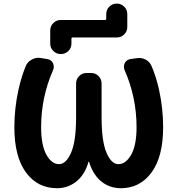

<svg xmlns="http://www.w3.org/2000/svg" viewBox="-20 -1085 968 1051"><path d="M676.8 -937.5Q676.8 -913.1 659.7 -896.5Q642.6 -879.9 619.1 -879.9H377.9Q371.1 -879.9 371.1 -872.1V-846.7Q371.1 -822.3 354 -805.7Q336.9 -789.1 313.5 -789.1H312.5Q289.1 -789.1 272 -805.7Q254.9 -822.3 254.9 -846.7V-918Q254.9 -942.4 272 -959Q289.1 -975.6 312.5 -975.6H554.7Q561.5 -975.6 561.5 -983.4V-1007.8Q561.5 -1032.2 578.6 -1048.8Q595.7 -1065.4 619.1 -1065.4Q642.6 -1065.4 659.7 -1048.8Q676.8 -1032.2 676.8 -1007.8ZM467.8 -198.2Q466.8 -200.2 465.3 -200.2Q463.9 -200.2 463.9 -198.2Q447.3 -136.7 406.2 -98.6Q357.4 -54.7 292 -54.7Q185.5 -54.7 122.1 -141.1Q58.6 -227.5 58.6 -388.7Q58.6 -491.2 81.1 -593.8Q96.7 -664.1 121.1 -723.6Q130.9 -747.1 154.3 -758.8Q170.9 -768.6 190.4 -768.6Q196.3 -768.6 203.1 -767.6L238.3 -761.7Q259.8 -758.8 269.5 -740.2Q274.4 -729.5 274.4 -719.7Q274.4 -710 270.5 -701.2Q205.1 -552.7 205.1 -388.7Q205.1 -290 233.9 -238.3Q262.7 -186.5 302.7 -186.5Q341.8 -186.5 369.1 -249Q396.5 -311.5 396.5 -443.4V-627.9Q396.5 -651.4 413.1 -668.5Q429.7 -685.5 454.1 -685.5H478.5Q502.9 -685.5 519.5 -668.5Q536.1 -651.4 536.1 -627.9V-443.4Q536.1 -311.5 563 -249Q589.8 -186.5 627.9 -186.5Q668.9 -186.5 698.2 -238.3Q727.5 -290 727.5 -388.7Q727.5 -552.7 662.1 -701.2Q658.2 -710.9 658.2 -719.7Q658.2 -729.5 663.1 -740.2Q673.8 -758.8 694.3 -761.7L728.5 -766.6Q734.4 -767.6 741.2 -767.6Q759.8 -767.6 777.3 -758.8Q799.8 -747.1 809.6 -723.6Q835 -664.1 850.6 -593.8Q873 -491.2 873 -388.7Q873 -227.5 809.6 -141.1Q746.1 -54.7 641.6 -54.7Q575.2 -54.7 526.4 -98.6Q486.3 -136.7 467.8 -198.2Z"/></svg>

Font: Gen Jyuu Gothic P Bold
Style: Bold
Weight: 700
Designer: [Source Han Sans]
Ryoko NISHIZUKA  (kana & ideographs); Paul D. Hunt (Latin, Greek & Cyrillic); Wenlong ZHANG  (bopomofo
Version: Version 1.002.20150607